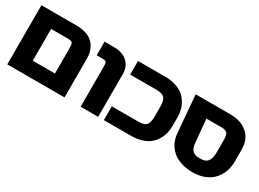

<svg xmlns="http://www.w3.org/2000/svg" viewBox="-31 -1172 2344 1738"><g transform="rotate(30 1141.0 -303.0)"><path d="M40 -616.2H407.2Q459.5 -616.2 500.2 -603.5Q541 -590.8 566.4 -570.6Q591.8 -550.3 608.4 -522.2Q625 -494.1 631.6 -466.1Q638.2 -438 638.2 -407.2V2H40ZM223.1 -474.1V-142.1H455.1V-402.8Q455.1 -447.3 446.3 -460.7Q437.5 -474.1 400.9 -474.1Z M989.7 -441.9V2H806.6V-422.9Q806.6 -452.6 798.6 -463.4Q790.5 -474.1 763.7 -474.1H699.7V-616.2H799.8Q887.7 -616.2 938.7 -569.6Q989.7 -522.9 989.7 -441.9Z M1614.3 -351.1V-263.2Q1614.3 -224.1 1605.5 -187.5Q1596.7 -150.9 1575.9 -116Q1555.2 -81.1 1523.9 -55.2Q1492.7 -29.3 1443.8 -13.7Q1395 2 1334.5 2H1049.3V-142.1H1326.2Q1360.8 -142.1 1382.1 -149.4Q1403.3 -156.7 1414.1 -174.1Q1424.8 -191.4 1428 -211.9Q1431.2 -232.4 1431.2 -267.1V-347.2Q1431.2 -375 1429.2 -392.6Q1427.2 -410.2 1421.1 -427.2Q1415 -444.3 1403.8 -453.6Q1392.6 -462.9 1373.3 -468.5Q1354 -474.1 1326.2 -474.1H1049.3V-616.2H1334.5Q1395 -616.2 1443.8 -600.6Q1492.7 -585 1523.9 -559.1Q1555.2 -533.2 1575.9 -498.3Q1596.7 -463.4 1605.5 -426.8Q1614.3 -390.1 1614.3 -351.1Z M2263.2 -388.2V-263.2Q2263.2 -224.1 2253.9 -186.8Q2244.6 -149.4 2222.9 -113.3Q2201.2 -77.1 2169.2 -50.3Q2137.2 -23.4 2088.4 -6.8Q2039.6 9.8 1979.5 9.8Q1911.1 9.8 1856.2 -8.8Q1801.3 -27.3 1765.4 -59.6Q1729.5 -91.8 1709.2 -134.3Q1689 -176.8 1685.1 -226.1L1652.3 -616.2H2011.2Q2128.4 -616.2 2195.8 -556.2Q2263.2 -496.1 2263.2 -388.2ZM2005.4 -474.1H1846.2L1868.2 -238.8Q1872.1 -182.1 1895.3 -157Q1918.5 -131.8 1973.1 -131.8Q2006.8 -131.8 2028.6 -140.9Q2050.3 -149.9 2061.3 -168.9Q2072.3 -188 2076.2 -210.4Q2080.1 -232.9 2080.1 -267.1V-383.8Q2080.1 -436.5 2064 -455.3Q2047.9 -474.1 2005.4 -474.1Z"/></g></svg>

Font: LT Superior Black
Style: Regular
Weight: 900
Designer: Daniel Lyons
Foundry: LyonsType
Version: Version 2.005